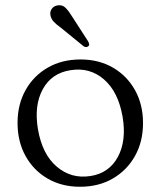

<svg xmlns="http://www.w3.org/2000/svg" viewBox="-20 -702 613 733"><path d="M287.5 -475Q357.5 -475 411.2 -443.8Q465 -412.5 495.5 -357.8Q526 -303 526 -232Q526 -161.5 495.5 -106.8Q465 -52 410.8 -20.5Q356.5 11 285.5 11Q215.5 11 161.8 -20.2Q108 -51.5 77.5 -106.5Q47 -161.5 47 -233Q47 -303 77.5 -357.8Q108 -412.5 162.2 -443.8Q216.5 -475 287.5 -475ZM325.5 -30Q396.5 -41 430 -103Q463.5 -165 448 -256.5Q431.5 -351.5 377 -398.8Q322.5 -446 249 -434Q177 -423 143.2 -361.2Q109.5 -299.5 125 -208Q141.5 -112.5 197 -65.5Q252.5 -18.5 325.5 -30ZM257.5 -635.5 316.5 -544Q319 -539 320.2 -534Q321.5 -529 317 -525.5Q310 -519 299 -525.5L212 -596.5Q195.5 -608 185 -619.2Q174.5 -630.5 172.5 -644.5Q170 -657.5 177.8 -668.5Q185.5 -679.5 200.5 -681.5Q218.5 -684.5 231 -671.5Q243.5 -658.5 257.5 -635.5Z"/></svg>

Font: Fraunces 9pt Soft Light
Style: Regular
Weight: 300
Version: Version 1.000;[0bf87f6ff]